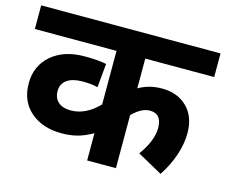

<svg xmlns="http://www.w3.org/2000/svg" viewBox="-91 -744 1018 866"><g transform="rotate(15 418.5 -311.0)"><path d="M381.3 0H515.6V-247.6C543.9 -276.4 571.3 -290.5 597.2 -290.5C634.3 -290.5 652.8 -268.6 652.8 -224.1C652.8 -184.6 635.3 -140.1 600.1 -91.8L716.8 -27.3C761.2 -94.2 786.6 -169.4 786.6 -235.4C786.6 -286.1 772 -326.7 742.2 -356.4C712.4 -386.2 672.9 -400.9 624.5 -400.9C583.5 -400.9 547.4 -391.6 515.6 -372.6V-511.7H837.4V-622.1H0V-511.7H381.3V-261.7C340.8 -219.7 297.4 -198.7 250.5 -198.7C202.1 -198.7 171.4 -223.1 171.4 -268.6C171.4 -313 207 -338.9 269.5 -338.9C298.8 -338.9 322.8 -336.4 340.8 -331.1L351.1 -442.4C327.1 -447.8 293.5 -450.7 249.5 -450.7C185.5 -450.7 134.3 -434.1 95.2 -400.9C56.2 -367.2 36.6 -323.2 36.6 -269C36.6 -212.9 55.2 -168.9 92.3 -136.7C129.4 -104.5 177.7 -88.4 236.8 -88.4C289.1 -88.4 330.6 -98.1 381.3 -127.4Z"/></g></svg>

Font: Noto Reveo Sans
Style: Bold
Weight: 700
Designer: Monotype Design team
Foundry: Monotype Imaging Inc.
Version: Version 1.04